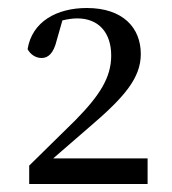

<svg xmlns="http://www.w3.org/2000/svg" viewBox="-20 -926 431 480"><path d="M53 -466H349V-530H113L203 -608C291 -683 332 -731 332 -791C332 -856 288 -906 197 -906C122 -906 60 -872 49 -803C56 -790 69 -781 84 -781C100 -781 114 -792 122 -826L136 -875C149 -878 161 -880 173 -880C227 -880 258 -844 258 -787C258 -732 229 -687 168 -625L53 -512Z"/></svg>

Font: Noto Serif TC Medium
Style: Regular
Weight: 500
Designer: Ryoko NISHIZUKA 西塚涼子 (kana & ideographs); Frank Grießhammer (Latin, Greek & Cyrillic); Wenlong ZHANG 张文龙 (bopomofo); San
Foundry: Adobe
Version: Version 2.001;hotconv 1.1.0;makeotfexe 2.6.0